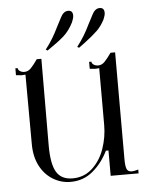

<svg xmlns="http://www.w3.org/2000/svg" viewBox="-50 -695 581 747"><g transform="rotate(-5 241.0 -322.0)"><path d="M58 -150 57 -421 42 -420Q36 -420 20 -422V-449H29Q29 -442 36.5 -437Q44 -432 54 -432Q68 -432 79 -443Q90 -454 106 -477H124V-469L123 -138Q123 -66 142 -34.5Q161 -3 205 -3Q250 -3 282 -32.5Q314 -62 329.5 -107Q345 -152 345 -199V-421L330 -420Q324 -420 308 -422V-449H317Q317 -442 324.5 -437Q332 -432 342 -432Q356 -432 367 -443Q378 -454 394 -477H412V-60Q412 -34 416.5 -22Q421 -10 437 -10Q445 -10 462 -15V0H353V-99H343Q320 -52 283 -21Q246 10 196 10Q159 10 127 -9.5Q95 -29 76.5 -65Q58 -101 58 -150ZM195 -594 206 -615Q208 -618 213.5 -629.5Q219 -641 226.5 -647.5Q234 -654 244 -654Q262 -654 262 -634Q262 -624 255 -608Q239 -576 216.5 -556Q194 -536 151 -507L144 -511Q161 -533 173 -553Q185 -573 195 -594ZM318 -594 329 -615Q331 -618 336.5 -629.5Q342 -641 349.5 -647.5Q357 -654 367 -654Q385 -654 385 -634Q385 -624 378 -608Q365 -583 347.5 -566Q330 -549 297 -524L274 -507L267 -511Q284 -533 296 -553Q308 -573 318 -594Z"/></g></svg>

Font: Viaoda Libre
Style: Regular
Weight: 400
Designer: Gydient
Version: Version 2.000